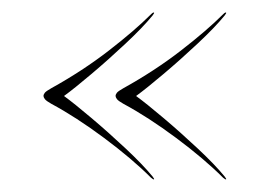

<svg xmlns="http://www.w3.org/2000/svg" viewBox="-20 -387 424 309"><path d="M50 -232.5Q50 -235 52.2 -237.8Q54.5 -240.5 62.5 -245Q113 -273 155 -305.5Q197 -338 223 -364Q227 -368 228 -366.5Q228.5 -366 225.5 -362Q209.5 -342.5 182 -316.8Q154.5 -291 127 -267.8Q99.5 -244.5 83 -232.5Q99.5 -220.5 127 -197.2Q154.5 -174 182 -148.2Q209.5 -122.5 225.5 -103Q228.5 -99 228 -98.5Q227 -97.5 223 -101Q192.5 -131.5 147.5 -165Q102.5 -198.5 62.5 -220Q54.5 -224.5 52.2 -227.5Q50 -230.5 50 -232.5ZM166 -232.5Q166 -235 168.2 -237.8Q170.5 -240.5 178.5 -245Q229 -273 271 -305.5Q313 -338 339 -364Q343 -368 344 -366.5Q344.5 -366 341.5 -362Q325.5 -342.5 298 -316.8Q270.5 -291 243 -267.8Q215.5 -244.5 199 -232.5Q215.5 -220.5 243 -197.2Q270.5 -174 298 -148.2Q325.5 -122.5 341.5 -103Q344.5 -99 344 -98.5Q343 -97.5 339 -101Q308.5 -131.5 263.5 -165Q218.5 -198.5 178.5 -220Q170.5 -224.5 168.2 -227.5Q166 -230.5 166 -232.5Z"/></svg>

Font: Fraunces 144pt S000 Thin
Style: Regular
Weight: 100
Version: Version 1.000; ttfautohint (v1.8.3)